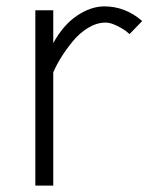

<svg xmlns="http://www.w3.org/2000/svg" viewBox="-20 -582 466 602"><path d="M90.8 -549.8H147V-446.8Q178.2 -503.9 221.7 -533Q265.1 -562 307.1 -562Q373 -562 425.8 -516.1L386.2 -475.1Q381.8 -479 374.3 -485.1Q366.7 -491.2 346.7 -501.2Q326.7 -511.2 311 -511.2Q283.7 -511.2 256.6 -494.9Q229.5 -478.5 208.3 -452.6Q187 -426.8 171.9 -402.3Q156.7 -377.9 147 -355V0H90.8Z"/></svg>

Font: Junction Light
Style: Regular
Weight: 300
Designer: Caroline Hadilaksono
Foundry: Caroline Hadilaksono
Version: Version 1.002